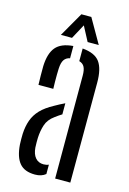

<svg xmlns="http://www.w3.org/2000/svg" viewBox="-117 -814 591 877"><g transform="rotate(15 178.5 -375.0)"><path d="M38.2 -108.6Q37.7 -121.2 37.5 -134.2Q37.3 -147.2 37.8 -159.3Q39.7 -195.2 49.8 -223.5Q59.8 -251.9 82 -275.4Q104.3 -298.8 142.8 -319.5Q154.1 -326.2 166 -332.3Q177.9 -338.3 189.8 -344.2V-291.7Q182.6 -287.4 174.9 -282.1Q167.1 -276.8 158.3 -270.1Q129.5 -249.4 120.3 -220.9Q111 -192.5 109.5 -159.3Q109 -150.6 109.2 -138.4Q109.4 -126.1 109.9 -113.4Q112.4 -82.3 126.8 -65.6Q141.1 -48.9 165.3 -48.9Q178.8 -48.9 189.8 -53.9V-9.6Q170.6 6.4 139.7 6.4Q89.8 6.4 66.1 -22.1Q42.4 -50.5 38.2 -108.6ZM49.5 -393.6Q49 -411.9 48.5 -437.5Q48 -463.2 48.5 -482.5Q50.8 -542.5 75.6 -572.1Q100.4 -601.8 157.5 -606.3V-548.4Q139.4 -544.8 130.2 -531.3Q121 -517.9 119.6 -489.6Q119.1 -478.2 118.8 -461Q118.6 -443.9 118.8 -426.1Q119.1 -408.2 119.6 -393.6ZM233.8 0V-487.3Q233.8 -513 226.6 -527.2Q219.4 -541.5 201.5 -546.6V-606.3Q260.3 -601.3 283.3 -569.7Q306.2 -538 306.1 -472.8L305.5 0ZM89.3 -640.6 155.4 -755.8H202.4L268.5 -640.6H215.8L179.3 -709.7L141.9 -640.6Z"/></g></svg>

Font: Big Shoulders Stencil Thin
Style: Regular
Weight: 100
Designer: Patric King
Foundry: XO Type Co
Version: Version 2.001